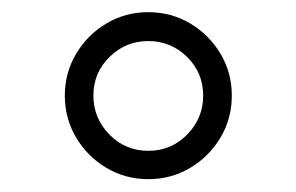

<svg xmlns="http://www.w3.org/2000/svg" viewBox="-20 -381 480 311"><path d="M85 -226.1Q85 -263.2 103.3 -293.9Q121.6 -324.7 152.3 -343Q183.1 -361.3 220.2 -361.3Q257.3 -361.3 288.1 -343Q318.8 -324.7 337.2 -293.9Q355.5 -263.2 355.5 -226.1Q355.5 -189 337.2 -158.2Q318.8 -127.4 288.1 -109.1Q257.3 -90.8 220.2 -90.8Q183.1 -90.8 152.3 -109.1Q121.6 -127.4 103.3 -158.2Q85 -189 85 -226.1ZM131.3 -226.1Q131.3 -189.5 157.2 -163.1Q183.1 -136.7 220.2 -136.7Q257.3 -136.7 283.2 -163.1Q309.1 -189.5 309.1 -226.1Q309.1 -263.2 283 -288.8Q256.8 -314.5 220.2 -314.5Q183.6 -314.5 157.5 -288.8Q131.3 -263.2 131.3 -226.1Z"/></svg>

Font: Vazir Thin UI
Style: Thin-UI
Weight: 100
Designer: Saber Rastikerdar
Foundry: Saber Rastikerdar
Version: Version 30.0.0